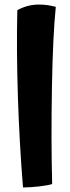

<svg xmlns="http://www.w3.org/2000/svg" viewBox="-20 -762 309 843"><path d="M209 46Q191 52 151.5 56.5Q112 61 81 61Q65 -135 58.5 -339.5Q52 -544 56 -717Q74 -728 99 -735Q124 -742 151 -742Q170 -742 188 -739.5Q206 -737 225 -732Q212 -605 208 -376Q204 -147 209 46Z"/></svg>

Font: Atma SemiBold
Style: Regular
Weight: 600
Designer: Gregori Vincens, Jeremie Hornus, Riccardo Olocco, Yoann Minet.
Foundry: black foundry
Version: Version 1.102;PS 1.100;hotconv 1.0.86;makeotf.lib2.5.63406